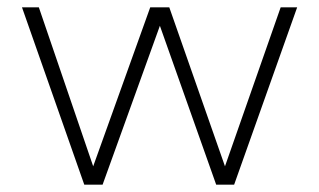

<svg xmlns="http://www.w3.org/2000/svg" viewBox="-20 -504 870 524"><path d="M210 0 40 -484H86L247 -13H221L390 -484H442L607 -13H581L746 -484H791L619 0H570L401 -477H432L260 0Z"/></svg>

Font: Nunito Sans 12pt ExtraLight
Style: Regular
Weight: 200
Designer: Vernon Adams
Foundry: Vernon Adams
Version: Version 3.101;gftools[0.9.27]